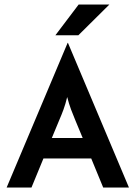

<svg xmlns="http://www.w3.org/2000/svg" viewBox="-20 -839 606 859"><path d="M9.7 0 282.6 -647.2H284L556.9 0H441.7L388.2 -129.9H174.3L120.8 0ZM211.8 -221.5H350L317.4 -300Q306.9 -325 297.9 -349Q288.9 -372.9 280.6 -404.9Q272.9 -372.9 264.2 -349.3Q255.6 -325.7 244.4 -300ZM227.8 -681.2 331.9 -818.8H469.4L330.6 -681.2Z"/></svg>

Font: Afacad Flux SemiBold
Style: Regular
Weight: 600
Designer: Kristian Moeller
Foundry: Dicotype
Version: Version 1.100